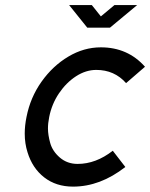

<svg xmlns="http://www.w3.org/2000/svg" viewBox="-20 -712 578 739"><path d="M261.2 6.3Q195.8 6.3 150.1 -29.3Q104.5 -64.9 85.9 -126Q75.2 -159.7 75.2 -197.8Q75.2 -228.5 82 -261.7Q96.7 -336.9 139.9 -397.7Q183.1 -458.5 242.9 -494.1Q302.7 -529.8 368.2 -529.8Q471.7 -529.8 538.1 -455.1L465.3 -392.1Q420.4 -442.9 350.6 -442.9Q310.5 -442.9 272.7 -418.5Q234.9 -394 207 -352.8Q179.2 -311.5 169.4 -261.7Q164.6 -238.3 164.6 -217.3Q164.6 -192.9 173.3 -161.4Q182.1 -129.9 210.4 -105.5Q238.8 -81.1 278.8 -81.1Q349.1 -81.1 414.1 -131.8L462.4 -69.3Q365.7 6.3 261.2 6.3ZM403.3 -605.5H315.9L246.1 -692.4H333.5L368.2 -648.9L420.4 -692.4H507.8Z"/></svg>

Font: Qaz
Style: Italic
Weight: 400
Italic angle: -11.25°
Designer: GGBotNet
Foundry: f0n7
Version: 0.70